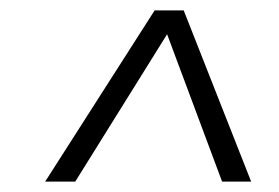

<svg xmlns="http://www.w3.org/2000/svg" viewBox="-20 -720 537 370"><path d="M464 -370H408L302 -654L125 -370H67L278 -700H334Z"/></svg>

Font: Kulim Park ExtraLight
Style: Italic
Weight: 275
Italic angle: -8°
Designer: Noponies / Dale Sattler
Foundry: Noponies
Version: Version 1.000; ttfautohint (v1.8.3)